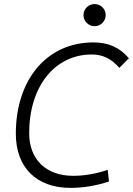

<svg xmlns="http://www.w3.org/2000/svg" viewBox="-20 -911 652 941"><path d="M325.2 9.8C387.7 9.8 450.7 -0.5 514.2 -21.5L507.8 -78.6C450.2 -59.1 394 -49.3 338.4 -49.3C205.6 -49.3 123 -129.4 123 -258.8C123 -486.8 248 -644 429.7 -644C483.4 -644 525.4 -623.5 564.9 -578.6L611.8 -625.5C565.4 -679.2 511.2 -703.1 437.5 -703.1C210.9 -703.1 57.6 -522.5 57.6 -255.4C57.6 -90.3 158.7 9.8 325.2 9.8ZM443.4 -782.7C473.6 -782.7 498 -807.1 498 -836.9C498 -867.2 473.6 -891.1 443.4 -891.1C413.6 -891.1 389.2 -867.2 389.2 -836.9C389.2 -807.1 413.6 -782.7 443.4 -782.7Z"/></svg>

Font: Cascadia Mono PL Light
Style: Italic
Weight: 300
Italic angle: -10°
Monospace: yes
Designer: Aaron Bell
Foundry: Saja Typeworks
Version: Version 2404.023